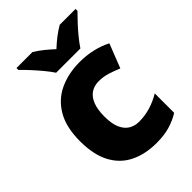

<svg xmlns="http://www.w3.org/2000/svg" viewBox="-225 -868 979 979"><g transform="rotate(-45 264.5 -378.0)"><path d="M315 10Q233 10 172 -20Q111 -50 77.5 -112.5Q44 -175 44 -273Q44 -373 81 -436.5Q118 -500 182.5 -530Q247 -560 329 -560Q378 -560 422.5 -549.5Q467 -539 503 -520L452 -390Q419 -404 389.5 -413Q360 -422 328 -422Q295 -422 271 -406Q247 -390 234 -357Q221 -324 221 -274Q221 -223 234.5 -191.5Q248 -160 272 -145Q296 -130 328 -130Q370 -130 410 -142Q450 -154 486 -176V-36Q453 -15 411.5 -2.5Q370 10 315 10ZM205 -606Q190 -629 167.5 -656Q145 -683 121.5 -708.5Q98 -734 79 -752V-766H194Q220 -750 242.5 -732Q265 -714 291 -690Q317 -714 341 -732.5Q365 -751 391 -766H505V-752Q488 -735 464 -709.5Q440 -684 417.5 -656.5Q395 -629 380 -606Z"/></g></svg>

Font: Noto Sans Oriya ExtraBold
Style: Regular
Weight: 800
Version: Version 2.003